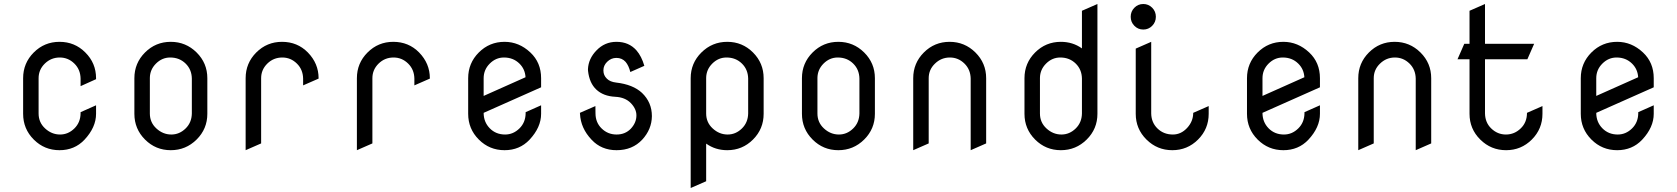

<svg xmlns="http://www.w3.org/2000/svg" viewBox="-20 -758 8463 969"><path d="M174.8 -185.1Q174.8 -140.1 207.5 -109.9Q240.7 -79.1 283.2 -79.1Q324.2 -79.1 355.5 -109.9Q385.7 -139.6 386.7 -185.1V-191.9L464.8 -226.6V-183.6Q464.8 -115.2 406.2 -52.7Q356.4 0 280.3 0Q204.1 0 150.4 -53.7Q96.7 -107.4 96.7 -183.6V-363.3Q96.7 -439.5 150.4 -493.2Q204.1 -546.9 280.3 -546.9Q357.4 -546.9 410.6 -493.2Q464.8 -439.5 464.8 -363.3V-358.4L386.7 -323.2V-361.8Q385.7 -407.2 355.5 -437Q324.2 -467.8 281.7 -467.8Q237.8 -467.8 206.1 -437Q174.8 -406.2 174.8 -363.3Q174.8 -362.3 174.8 -361.8Z M736.3 -185.1Q736.3 -140.1 769 -109.9Q802.2 -79.1 844.7 -79.1Q885.7 -79.1 917 -109.9Q947.3 -139.6 948.2 -185.1V-361.8Q947.3 -407.2 917 -437Q885.7 -467.8 838.9 -467.8Q797.9 -467.8 767.1 -437Q736.8 -406.7 736.3 -364.7V-361.8ZM658.2 -363.3Q658.2 -439.5 711.9 -493.2Q765.6 -546.9 841.8 -546.9Q918 -546.9 972.2 -493.2Q1026.4 -439.5 1026.4 -363.3V-183.6Q1026.4 -107.4 972.2 -53.7Q918 0 841.8 0Q765.6 0 711.9 -53.7Q658.2 -107.4 658.2 -183.6Z M1219.7 0V-363.3Q1219.7 -439.5 1273.4 -493.2Q1327.1 -546.9 1403.3 -546.9Q1481 -546.9 1533.7 -493.2Q1587.9 -437.5 1587.9 -363.3V-361.3L1509.8 -327.1V-361.8Q1508.8 -407.2 1478.5 -437Q1447.3 -467.8 1404.8 -467.8Q1360.4 -467.8 1329.1 -437Q1297.9 -406.2 1297.9 -363.3Q1297.9 -362.3 1297.9 -361.8V-34.2Z M1781.2 0V-363.3Q1781.2 -439.5 1835 -493.2Q1888.7 -546.9 1964.8 -546.9Q2042.5 -546.9 2095.2 -493.2Q2149.4 -437.5 2149.4 -363.3V-361.3L2071.3 -327.1V-361.8Q2070.3 -407.2 2040 -437Q2008.8 -467.8 1966.3 -467.8Q1921.9 -467.8 1890.6 -437Q1859.4 -406.2 1859.4 -363.3Q1859.4 -362.3 1859.4 -361.8V-34.2Z M2529.3 -79.1Q2570.3 -79.1 2601.6 -109.9Q2631.8 -139.6 2632.8 -185.1V-191.9L2710.9 -226.6V-183.6Q2710.9 -115.2 2652.3 -52.7Q2602.5 0 2526.4 0Q2450.2 0 2396.5 -53.7Q2342.8 -107.4 2342.8 -183.6V-363.3Q2342.8 -439.5 2396.5 -493.2Q2450.2 -546.9 2526.4 -546.9Q2599.6 -546.9 2656.7 -493.2Q2710.9 -442.4 2710.9 -363.3V-317.4L2420.9 -188.5Q2420.9 -142.1 2451.7 -110.6Q2482.4 -79.1 2529.3 -79.1ZM2523.4 -467.8Q2482.4 -467.8 2451.7 -437Q2420.9 -406.2 2420.9 -363.3Q2420.9 -362.3 2420.9 -361.8V-273.9L2632.3 -368.2Q2629.9 -409.2 2601.6 -437Q2570.3 -467.8 2523.4 -467.8Z M3091.8 -79.1Q3135.3 -79.1 3163.6 -108.4Q3191.9 -138.7 3191.9 -175.8Q3191.9 -208.5 3163.6 -237.8Q3134.8 -267.1 3085.4 -269.5Q3024.9 -272.5 2989.3 -306.2Q2954.6 -338.9 2947.8 -399.9Q2947.3 -404.3 2947.3 -408.7Q2949.7 -461.9 2990.2 -503.4Q3031.7 -546.9 3091.3 -546.9Q3154.3 -546.9 3192.4 -503.4Q3217.8 -474.1 3231.9 -425.8L3161.1 -394.5Q3153.3 -426.8 3137.2 -445.8Q3119.1 -465.8 3090.8 -465.8Q3064 -465.8 3043.9 -445.8Q3025.4 -427.2 3025.4 -403.8Q3025.4 -402.8 3025.4 -401.4Q3025.4 -377.9 3043 -360.8Q3059.1 -344.7 3089.8 -341.3Q3174.8 -331.5 3220.2 -289.1Q3270 -241.2 3270 -172.4V-170.9Q3269 -105.5 3221.7 -53.7Q3171.9 0 3091.8 0Q3015.1 0 2965.8 -52.7Q2910.6 -110.8 2907.2 -183.6L2906.7 -188.5L2984.9 -222.7L2985.4 -185.1Q2985.8 -139.6 3016.1 -109.9Q3047.4 -79.1 3091.8 -79.1Z M3543.9 -185.1Q3543.9 -140.1 3576.7 -109.9Q3609.9 -79.1 3652.3 -79.1Q3693.4 -79.1 3724.6 -109.9Q3754.9 -139.6 3755.9 -185.1V-361.8Q3754.9 -407.2 3724.6 -437Q3693.4 -467.8 3646.5 -467.8Q3605.5 -467.8 3574.7 -437Q3544.4 -406.7 3543.9 -364.7V-361.8ZM3465.8 190.9V-363.3Q3465.8 -439.5 3520 -493.2Q3574.2 -546.9 3650.4 -546.9Q3726.6 -546.9 3780.3 -493.2Q3834 -439.5 3834 -363.3V-183.6Q3834 -107.4 3780.3 -53.7Q3726.6 0 3650.4 0Q3590.3 0 3543.9 -33.2V156.7Z M4105.5 -185.1Q4105.5 -140.1 4138.2 -109.9Q4171.4 -79.1 4213.9 -79.1Q4254.9 -79.1 4286.1 -109.9Q4316.4 -139.6 4317.4 -185.1V-361.8Q4316.4 -407.2 4286.1 -437Q4254.9 -467.8 4208 -467.8Q4167 -467.8 4136.2 -437Q4106 -406.7 4105.5 -364.7V-361.8ZM4027.3 -363.3Q4027.3 -439.5 4081.1 -493.2Q4134.8 -546.9 4210.9 -546.9Q4287.1 -546.9 4341.3 -493.2Q4395.5 -439.5 4395.5 -363.3V-183.6Q4395.5 -107.4 4341.3 -53.7Q4287.1 0 4210.9 0Q4134.8 0 4081.1 -53.7Q4027.3 -107.4 4027.3 -183.6Z M4588.9 0V-363.3Q4588.9 -439.5 4642.6 -493.2Q4696.3 -546.9 4772.5 -546.9Q4848.6 -546.9 4902.8 -493.2Q4957 -439.5 4957 -363.3V-34.2L4878.9 0V-361.8Q4877.9 -407.2 4847.7 -437Q4816.4 -467.8 4773.9 -467.8Q4730 -467.8 4698.2 -436.5Q4667 -406.2 4667 -363.3Q4667 -362.3 4667 -361.8V-34.2Z M5228.5 -185.1Q5228.5 -140.1 5261.2 -109.9Q5294.4 -79.1 5336.9 -79.1Q5377.9 -79.1 5409.2 -109.9Q5439.5 -139.6 5440.4 -185.1V-361.8Q5439.5 -407.2 5409.2 -437Q5377.9 -467.8 5331.1 -467.8Q5290 -467.8 5259.3 -437Q5229 -406.7 5228.5 -364.7V-361.8ZM5518.6 -737.8V-183.6Q5518.6 -107.4 5464.4 -53.7Q5410.2 0 5334 0Q5257.8 0 5204.1 -53.7Q5150.4 -107.4 5150.4 -183.6V-363.3Q5150.4 -439.5 5204.1 -493.2Q5257.8 -546.9 5334 -546.9Q5394 -546.9 5440.4 -513.7V-703.6Z M6002 -188.5 6080.1 -222.7V-183.6Q6080.1 -107.4 6026.4 -53.7Q5972.7 0 5896.5 0Q5820.3 0 5766.1 -53.7Q5711.9 -107.4 5711.9 -183.6V-512.7L5790 -546.9V-185.1Q5791 -139.6 5821.3 -109.9Q5852.5 -79.1 5899.4 -79.1Q5940.4 -79.1 5971.2 -112.3Q6002 -145.5 6002 -188.5ZM5705.1 -627.7Q5686.5 -646.5 5686.5 -673.3Q5686.5 -700.2 5705.1 -719Q5723.6 -737.8 5750 -737.8Q5776.4 -737.8 5794.9 -719Q5813.5 -700.2 5813.5 -673.3Q5813.5 -646.5 5794.9 -627.7Q5776.4 -608.9 5750 -608.9Q5723.6 -608.9 5705.1 -627.7Z M6460 -79.1Q6501 -79.1 6532.2 -109.9Q6562.5 -139.6 6563.5 -185.1V-191.9L6641.6 -226.6V-183.6Q6641.6 -115.2 6583 -52.7Q6533.2 0 6457 0Q6380.9 0 6327.1 -53.7Q6273.4 -107.4 6273.4 -183.6V-363.3Q6273.4 -439.5 6327.1 -493.2Q6380.9 -546.9 6457 -546.9Q6530.3 -546.9 6587.4 -493.2Q6641.6 -442.4 6641.6 -363.3V-317.4L6351.6 -188.5Q6351.6 -142.1 6382.3 -110.6Q6413.1 -79.1 6460 -79.1ZM6454.1 -467.8Q6413.1 -467.8 6382.3 -437Q6351.6 -406.2 6351.6 -363.3Q6351.6 -362.3 6351.6 -361.8V-273.9L6563 -368.2Q6560.5 -409.2 6532.2 -437Q6501 -467.8 6454.1 -467.8Z M6835 0V-363.3Q6835 -439.5 6888.7 -493.2Q6942.4 -546.9 7018.6 -546.9Q7094.7 -546.9 7148.9 -493.2Q7203.1 -439.5 7203.1 -363.3V-34.2L7125 0V-361.8Q7124 -407.2 7093.8 -437Q7062.5 -467.8 7020 -467.8Q6976.1 -467.8 6944.3 -436.5Q6913.1 -406.2 6913.1 -363.3Q6913.1 -362.3 6913.1 -361.8V-34.2Z M7686.5 -188.5Q7686.5 -188.5 7764.6 -222.7V-183.6Q7764.6 -107.4 7710.9 -53.7Q7657.2 0 7581.1 0Q7504.9 0 7450.7 -53.7Q7396.5 -107.4 7396.5 -183.6V-459H7335.9L7370.1 -537.1H7396.5V-703.6L7474.6 -737.8V-537.1H7722.7L7688.5 -459H7474.6V-185.1Q7475.6 -139.2 7505.9 -109.9Q7537.6 -79.1 7580.1 -79.1Q7623.5 -79.1 7655.3 -110.4Q7686.5 -140.6 7686.5 -188.5Z M8144.5 -79.1Q8185.5 -79.1 8216.8 -109.9Q8247.1 -139.6 8248 -185.1V-191.9L8326.2 -226.6V-183.6Q8326.2 -115.2 8267.6 -52.7Q8217.8 0 8141.6 0Q8065.4 0 8011.7 -53.7Q7958 -107.4 7958 -183.6V-363.3Q7958 -439.5 8011.7 -493.2Q8065.4 -546.9 8141.6 -546.9Q8214.8 -546.9 8272 -493.2Q8326.2 -442.4 8326.2 -363.3V-317.4L8036.1 -188.5Q8036.1 -142.1 8066.9 -110.6Q8097.7 -79.1 8144.5 -79.1ZM8138.7 -467.8Q8097.7 -467.8 8066.9 -437Q8036.1 -406.2 8036.1 -363.3Q8036.1 -362.3 8036.1 -361.8V-273.9L8247.6 -368.2Q8245.1 -409.2 8216.8 -437Q8185.5 -467.8 8138.7 -467.8Z"/></svg>

Font: NovaMono
Style: Regular
Weight: 400
Monospace: yes
Version: Version 1.2